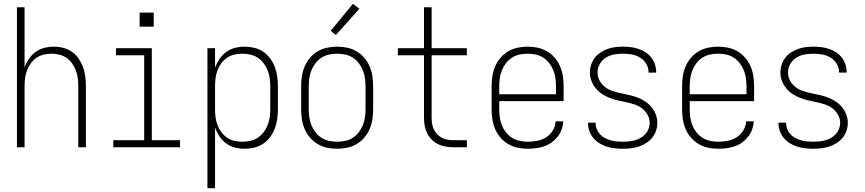

<svg xmlns="http://www.w3.org/2000/svg" viewBox="-20 -773 4540 1008"><path d="M69 0V-735H109V-418Q117 -442 131.5 -463.5Q146 -485 166.5 -500Q187 -515 212 -521.5Q237 -528 263 -528Q288 -528 313 -521.5Q338 -515 358.5 -500.5Q379 -486 393.5 -464.5Q408 -443 416.5 -419.5Q425 -396 428 -370.5Q431 -345 431 -320V0H391V-320Q391 -341 388.5 -362Q386 -383 378.5 -402.5Q371 -422 359 -439.5Q347 -457 329.5 -469Q312 -481 291.5 -486Q271 -491 250 -491Q229 -491 208.5 -486Q188 -481 170.5 -469Q153 -457 141 -439.5Q129 -422 121.5 -402.5Q114 -383 111.5 -362Q109 -341 109 -320V0Z M575 0V-37H737V-483H589V-520H777V-37H925V0ZM713 -633V-707H787V-633Z M1069 215V-520H1109V-418Q1118 -442 1132.5 -463.5Q1147 -485 1167.5 -500Q1188 -515 1213 -521.5Q1238 -528 1264 -528Q1289 -528 1314.5 -522Q1340 -516 1361.5 -501.5Q1383 -487 1398.5 -466Q1414 -445 1423 -421Q1432 -397 1435.5 -371.5Q1439 -346 1439 -320V-200Q1439 -174 1435.5 -148.5Q1432 -123 1423 -99Q1414 -75 1398.5 -54Q1383 -33 1361.5 -18.5Q1340 -4 1314.5 2Q1289 8 1264 8Q1238 8 1213 1.5Q1188 -5 1167.5 -20Q1147 -35 1132.5 -56.5Q1118 -78 1109 -102V215ZM1251 -29Q1272 -29 1293.5 -33.5Q1315 -38 1333 -50Q1351 -62 1364 -79Q1377 -96 1385 -116Q1393 -136 1396 -157.5Q1399 -179 1399 -200V-320Q1399 -341 1396 -362.5Q1393 -384 1385 -404Q1377 -424 1364 -441Q1351 -458 1333 -470Q1315 -482 1293.5 -486.5Q1272 -491 1251 -491Q1230 -491 1209 -486Q1188 -481 1171 -469Q1154 -457 1141.5 -440Q1129 -423 1121.5 -403Q1114 -383 1111.5 -362Q1109 -341 1109 -320V-200Q1109 -179 1111.5 -158Q1114 -137 1121.5 -117Q1129 -97 1141.5 -80Q1154 -63 1171 -51Q1188 -39 1209 -34Q1230 -29 1251 -29Z M1750 8Q1723 8 1697 2.5Q1671 -3 1648 -16.5Q1625 -30 1607.5 -50.5Q1590 -71 1579.5 -95.5Q1569 -120 1565 -146.5Q1561 -173 1561 -200V-320Q1561 -347 1565 -373.5Q1569 -400 1579.5 -424.5Q1590 -449 1607.5 -469.5Q1625 -490 1648 -503.5Q1671 -517 1697 -522.5Q1723 -528 1750 -528Q1777 -528 1803 -522.5Q1829 -517 1852 -503.5Q1875 -490 1892.5 -469.5Q1910 -449 1920.5 -424.5Q1931 -400 1935 -373.5Q1939 -347 1939 -320V-200Q1939 -173 1935 -146.5Q1931 -120 1920.5 -95.5Q1910 -71 1892.5 -50.5Q1875 -30 1852 -16.5Q1829 -3 1803 2.5Q1777 8 1750 8ZM1750 -29Q1772 -29 1793 -33.5Q1814 -38 1832 -49.5Q1850 -61 1863.5 -78.5Q1877 -96 1885 -116Q1893 -136 1896 -157Q1899 -178 1899 -200V-320Q1899 -342 1896 -363Q1893 -384 1885 -404Q1877 -424 1863.5 -441.5Q1850 -459 1832 -470.5Q1814 -482 1793 -486.5Q1772 -491 1750 -491Q1728 -491 1707 -486.5Q1686 -482 1668 -470.5Q1650 -459 1636.5 -441.5Q1623 -424 1615 -404Q1607 -384 1604 -363Q1601 -342 1601 -320V-200Q1601 -178 1604 -157Q1607 -136 1615 -116Q1623 -96 1636.5 -78.5Q1650 -61 1668 -49.5Q1686 -38 1707 -33.5Q1728 -29 1750 -29ZM1743 -589 1716 -611 1833 -753 1867 -727Z M2361 0Q2340 0 2319.5 -3.5Q2299 -7 2280 -16Q2261 -25 2246.5 -40Q2232 -55 2222.5 -74Q2213 -93 2209.5 -113.5Q2206 -134 2206 -155V-483H2069V-520H2206V-735H2246V-520H2431V-483H2246V-155Q2246 -139 2248.5 -123.5Q2251 -108 2257.5 -94Q2264 -80 2275 -68.5Q2286 -57 2300 -49.5Q2314 -42 2329.5 -39.5Q2345 -37 2361 -37H2431V0Z M2751 8Q2724 8 2698 2.5Q2672 -3 2648.5 -16.5Q2625 -30 2607.5 -50.5Q2590 -71 2579.5 -95.5Q2569 -120 2565 -146.5Q2561 -173 2561 -200V-320Q2561 -347 2565 -373.5Q2569 -400 2579.5 -424.5Q2590 -449 2607.5 -469.5Q2625 -490 2648 -503.5Q2671 -517 2697 -522.5Q2723 -528 2750 -528Q2777 -528 2803 -522.5Q2829 -517 2852 -503.5Q2875 -490 2892.5 -469.5Q2910 -449 2920.5 -424.5Q2931 -400 2935 -373.5Q2939 -347 2939 -320V-242H2601V-200Q2601 -178 2604 -156.5Q2607 -135 2615 -115Q2623 -95 2636.5 -78Q2650 -61 2668.5 -49.5Q2687 -38 2708.5 -33.5Q2730 -29 2751 -29Q2776 -29 2801.5 -34Q2827 -39 2848 -52.5Q2869 -66 2882.5 -88.5Q2896 -111 2897 -136H2937Q2936 -114 2928.5 -93Q2921 -72 2907.5 -55Q2894 -38 2876 -25Q2858 -12 2837.5 -5Q2817 2 2795 5Q2773 8 2751 8ZM2601 -278H2899V-320Q2899 -342 2896 -363Q2893 -384 2885 -404Q2877 -424 2863.5 -441.5Q2850 -459 2832 -470.5Q2814 -482 2793 -486.5Q2772 -491 2750 -491Q2728 -491 2707 -486.5Q2686 -482 2668 -470.5Q2650 -459 2636.5 -441.5Q2623 -424 2615 -404Q2607 -384 2604 -363Q2601 -342 2601 -320Z M3249 8Q3228 8 3207 5.5Q3186 3 3166 -3Q3146 -9 3127.5 -20.5Q3109 -32 3095.5 -48Q3082 -64 3074.5 -84Q3067 -104 3067 -125Q3067 -126 3067 -127Q3067 -128 3067 -129H3107Q3107 -128 3107 -127.5Q3107 -127 3107 -126Q3107 -110 3113 -95Q3119 -80 3130 -68Q3141 -56 3155.5 -48.5Q3170 -41 3185.5 -36.5Q3201 -32 3217 -30.5Q3233 -29 3249 -29Q3265 -29 3281 -30.5Q3297 -32 3313 -36.5Q3329 -41 3343 -49Q3357 -57 3368 -69Q3379 -81 3385 -96.5Q3391 -112 3391 -128Q3391 -150 3379.5 -170.5Q3368 -191 3350 -204.5Q3332 -218 3310.5 -225Q3289 -232 3267 -236.5Q3245 -241 3223 -246Q3201 -251 3180.5 -259Q3160 -267 3141 -279.5Q3122 -292 3107.5 -309.5Q3093 -327 3085 -348.5Q3077 -370 3077 -392Q3077 -413 3083.5 -433Q3090 -453 3102.5 -469.5Q3115 -486 3132.5 -497.5Q3150 -509 3169.5 -516Q3189 -523 3209.5 -525.5Q3230 -528 3251 -528Q3272 -528 3292 -525.5Q3312 -523 3331.5 -516.5Q3351 -510 3368.5 -499Q3386 -488 3398.5 -472Q3411 -456 3418 -436Q3425 -416 3425 -396Q3425 -395 3425 -394Q3425 -393 3425 -392H3385Q3385 -393 3385 -393.5Q3385 -394 3385 -395Q3385 -418 3372.5 -438.5Q3360 -459 3340 -471Q3320 -483 3297 -487Q3274 -491 3251 -491Q3228 -491 3204.5 -487Q3181 -483 3161 -470.5Q3141 -458 3129 -437Q3117 -416 3117 -392Q3117 -370 3128 -349.5Q3139 -329 3157 -315.5Q3175 -302 3196.5 -295Q3218 -288 3240 -283.5Q3262 -279 3284 -274Q3306 -269 3327 -261Q3348 -253 3367 -240.5Q3386 -228 3400.5 -210.5Q3415 -193 3423 -171.5Q3431 -150 3431 -128Q3431 -107 3424 -86.5Q3417 -66 3403.5 -49.5Q3390 -33 3371.5 -21.5Q3353 -10 3333 -3.5Q3313 3 3291.5 5.5Q3270 8 3249 8Z M3751 8Q3724 8 3698 2.5Q3672 -3 3648.5 -16.5Q3625 -30 3607.5 -50.5Q3590 -71 3579.5 -95.5Q3569 -120 3565 -146.5Q3561 -173 3561 -200V-320Q3561 -347 3565 -373.5Q3569 -400 3579.5 -424.5Q3590 -449 3607.5 -469.5Q3625 -490 3648 -503.5Q3671 -517 3697 -522.5Q3723 -528 3750 -528Q3777 -528 3803 -522.5Q3829 -517 3852 -503.5Q3875 -490 3892.5 -469.5Q3910 -449 3920.5 -424.5Q3931 -400 3935 -373.5Q3939 -347 3939 -320V-242H3601V-200Q3601 -178 3604 -156.5Q3607 -135 3615 -115Q3623 -95 3636.5 -78Q3650 -61 3668.5 -49.5Q3687 -38 3708.5 -33.5Q3730 -29 3751 -29Q3776 -29 3801.5 -34Q3827 -39 3848 -52.5Q3869 -66 3882.5 -88.5Q3896 -111 3897 -136H3937Q3936 -114 3928.5 -93Q3921 -72 3907.5 -55Q3894 -38 3876 -25Q3858 -12 3837.5 -5Q3817 2 3795 5Q3773 8 3751 8ZM3601 -278H3899V-320Q3899 -342 3896 -363Q3893 -384 3885 -404Q3877 -424 3863.5 -441.5Q3850 -459 3832 -470.5Q3814 -482 3793 -486.5Q3772 -491 3750 -491Q3728 -491 3707 -486.5Q3686 -482 3668 -470.5Q3650 -459 3636.5 -441.5Q3623 -424 3615 -404Q3607 -384 3604 -363Q3601 -342 3601 -320Z M4249 8Q4228 8 4207 5.5Q4186 3 4166 -3Q4146 -9 4127.5 -20.5Q4109 -32 4095.5 -48Q4082 -64 4074.5 -84Q4067 -104 4067 -125Q4067 -126 4067 -127Q4067 -128 4067 -129H4107Q4107 -128 4107 -127.5Q4107 -127 4107 -126Q4107 -110 4113 -95Q4119 -80 4130 -68Q4141 -56 4155.5 -48.5Q4170 -41 4185.5 -36.5Q4201 -32 4217 -30.5Q4233 -29 4249 -29Q4265 -29 4281 -30.5Q4297 -32 4313 -36.5Q4329 -41 4343 -49Q4357 -57 4368 -69Q4379 -81 4385 -96.5Q4391 -112 4391 -128Q4391 -150 4379.5 -170.5Q4368 -191 4350 -204.5Q4332 -218 4310.5 -225Q4289 -232 4267 -236.5Q4245 -241 4223 -246Q4201 -251 4180.5 -259Q4160 -267 4141 -279.5Q4122 -292 4107.5 -309.5Q4093 -327 4085 -348.5Q4077 -370 4077 -392Q4077 -413 4083.5 -433Q4090 -453 4102.5 -469.5Q4115 -486 4132.5 -497.5Q4150 -509 4169.5 -516Q4189 -523 4209.5 -525.5Q4230 -528 4251 -528Q4272 -528 4292 -525.5Q4312 -523 4331.5 -516.5Q4351 -510 4368.5 -499Q4386 -488 4398.5 -472Q4411 -456 4418 -436Q4425 -416 4425 -396Q4425 -395 4425 -394Q4425 -393 4425 -392H4385Q4385 -393 4385 -393.5Q4385 -394 4385 -395Q4385 -418 4372.5 -438.5Q4360 -459 4340 -471Q4320 -483 4297 -487Q4274 -491 4251 -491Q4228 -491 4204.5 -487Q4181 -483 4161 -470.5Q4141 -458 4129 -437Q4117 -416 4117 -392Q4117 -370 4128 -349.5Q4139 -329 4157 -315.5Q4175 -302 4196.5 -295Q4218 -288 4240 -283.5Q4262 -279 4284 -274Q4306 -269 4327 -261Q4348 -253 4367 -240.5Q4386 -228 4400.5 -210.5Q4415 -193 4423 -171.5Q4431 -150 4431 -128Q4431 -107 4424 -86.5Q4417 -66 4403.5 -49.5Q4390 -33 4371.5 -21.5Q4353 -10 4333 -3.5Q4313 3 4291.5 5.5Q4270 8 4249 8Z"/></svg>

Font: Iosevka SS04 Extralight
Style: Regular
Weight: 200
Monospace: yes
Designer: Belleve Invis
Foundry: Belleve Invis
Version: Version 19.0.0; ttfautohint (v1.8.4)